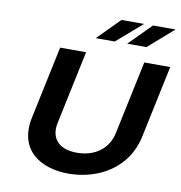

<svg xmlns="http://www.w3.org/2000/svg" viewBox="-94 -967 1002 1063"><g transform="rotate(10 407.0 -435.5)"><path d="M195 -670 109 -263C69 -76 201 9 361 9C525 9 689 -79 728 -263L814 -670H668L581 -258C563 -171 491 -113 387 -113C283 -113 235 -171 254 -258L341 -670ZM380 -756H487L630 -880H503ZM557 -756H665L807 -880H680Z"/></g></svg>

Font: LT Wave Bold
Style: Italic
Weight: 700
Designer: Daniel Lyons
Version: Version 2.5 (Glyphs App)